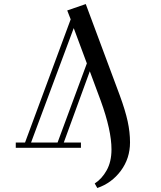

<svg xmlns="http://www.w3.org/2000/svg" viewBox="-20 -732 798 951"><path d="M58.1 0V-25.9H104L330.1 -636.2L313 -680.2L404.8 -711.9L573.2 -259.8Q600.6 -185.1 612.3 -131.3Q624 -77.6 624 -26.9Q624 52.7 578.4 114Q532.7 175.3 461.9 199.2L449.2 176.8Q484.9 153.8 508.5 111.3Q532.2 68.8 532.2 7.8Q532.2 -86.4 479 -232.9L424.8 -378.9L295.9 -25.9H380.9V0ZM133.8 -25.9H265.1L410.2 -418L345.2 -592.8Z"/></svg>

Font: Dehuti Alt
Style: Bold
Weight: 700
Version: Version 1.2